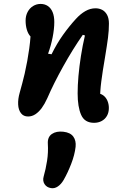

<svg xmlns="http://www.w3.org/2000/svg" viewBox="-20 -589 660 993"><path d="M381.5 -106.2Q381.5 -146.9 385.8 -196.4Q390.2 -245.8 398.6 -299.7Q407 -353.6 419.3 -405.6L408.2 -408.9Q356.4 -334.7 306.8 -245.5Q257.1 -156.3 225.2 -82.3L224 -79.8Q210.9 -50.8 195.9 -30.4Q180.9 -10 163.1 1.8Q145.3 13.5 125.4 13.5Q101.4 13.5 88.4 -3.6Q75.3 -20.7 73.9 -48.5Q72.4 -76.2 81.7 -109Q95.9 -158.8 107.7 -208.5Q122.5 -273.8 131.3 -338.2Q140.2 -402.7 140.2 -466.2L168.1 -387.5Q149.9 -387.5 137.5 -400.7Q125.2 -413.9 118.8 -435.6Q112.4 -457.3 112.4 -482.2Q112.4 -507.5 122.9 -527.2Q133.3 -546.8 151.2 -557.8Q169 -568.7 189.8 -568.7Q211.5 -568.7 227.5 -557.8Q243.5 -547 252.2 -526Q260.8 -504.9 260.8 -475Q260.8 -439.7 252.2 -395.9Q243.5 -352.2 228.6 -311.2L246.6 -308.3Q274.3 -364.2 306 -408.7Q337.8 -453.2 372.4 -491Q395.8 -516.8 421.4 -531.5Q447 -546.1 473.9 -546.1Q492.9 -546.1 508.5 -538Q524.2 -529.8 533.8 -512.1Q543.4 -494.3 543.4 -466.8Q543.4 -431.8 538.5 -393.4Q533.5 -355 522.7 -289.9Q510.5 -219.6 503.9 -168Q497.2 -116.4 497.2 -66.2L481.2 -106.1Q500.3 -106.1 514.4 -95.5Q528.5 -84.9 535.8 -67.6Q543 -50.2 543 -30.5Q543 -7.4 533.3 9.9Q523.6 27.2 506.1 36.7Q488.7 46.2 466.3 46.2Q417.8 46.2 399.7 5.2Q381.5 -35.8 381.5 -106.2ZM205.8 323.8Q216.6 286.2 223.4 242.8Q230.2 199.3 227.4 154.1Q225.4 119.6 248.4 103.9Q271.4 88.2 307.9 92.3Q343.9 96.5 359.1 117.4Q374.3 138.2 371 170.2Q366.4 211.7 348.2 258.5Q330.1 305.4 308.8 342.2Q296.3 363.7 279.1 375.4Q261.9 387.1 243.5 383.8Q221.2 380.2 210.4 363.2Q199.5 346.2 205.8 323.8Z"/></svg>

Font: Monaspace Radon Var
Style: Regular
Weight: 400
Designer: Riley Cran and the Lettermatic Team
Version: Version 1.000 (Monaspace Radon Var)